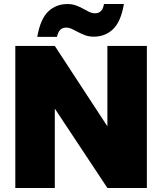

<svg xmlns="http://www.w3.org/2000/svg" viewBox="-20 -933 805 953"><path d="M709 -705V0H513L252 -394V0H56V-705H252L513 -306V-705ZM165 -750Q180 -838 219 -875.5Q258 -913 315 -913Q338 -913 357 -906Q376 -899 392 -890Q408 -881 422.5 -874Q437 -867 452 -867Q489 -867 496 -913H595Q580 -825 541 -788Q502 -751 445 -751Q422 -751 403 -758Q384 -765 368 -773.5Q352 -782 337.5 -789Q323 -796 308 -796Q272 -796 263 -750Z"/></svg>

Font: SVN-Poppins ExtraBold
Style: Regular
Weight: 800
Designer: Ninad Kale (Devanagari), Jonny Pinhorn (Latin)
Foundry: Indian Type Foundry
Version: Version 3.002 2017; ttfautohint (v1.8.3)